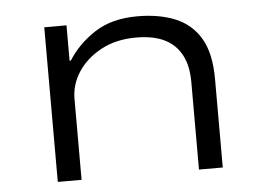

<svg xmlns="http://www.w3.org/2000/svg" viewBox="-42 -557 847 611"><g transform="rotate(-5 381.5 -251.5)"><path d="M119 0V-494H190V-381H194Q226 -432 280.5 -467.5Q335 -503 417 -503Q486 -503 537.5 -482Q589 -461 617.5 -413Q646 -365 646 -283V0H570V-280Q570 -332 551.5 -366.5Q533 -401 497.5 -418.5Q462 -436 407 -436Q343 -436 295.5 -410.5Q248 -385 221.5 -345Q195 -305 195 -258V0Z"/></g></svg>

Font: Nunito Sans 7pt Expanded Light
Style: Regular
Weight: 300
Width: 7
Designer: Vernon Adams
Foundry: Vernon Adams
Version: Version 3.101;gftools[0.9.27]